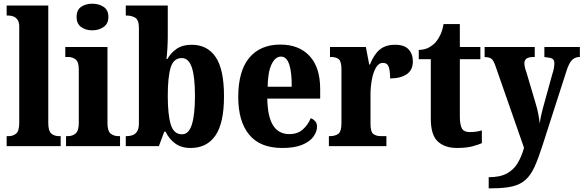

<svg xmlns="http://www.w3.org/2000/svg" viewBox="-20 -790 3155 1038"><path d="M16 0V-54H27Q51 -54 67.5 -68Q84 -82 84 -125V-646Q84 -672 73.5 -685Q63 -698 49.5 -702Q36 -706 27 -706H16V-760H241V-125Q241 -82 257.5 -68Q274 -54 299 -54H308V0Z M479 -626Q443 -626 418.5 -644Q394 -662 394 -698Q394 -736 418.5 -753Q443 -770 479 -770Q514 -770 540 -753Q566 -736 566 -698Q566 -662 540 -644Q514 -626 479 -626ZM337 0V-54H347Q372 -54 389 -68.5Q406 -83 406 -126V-415Q406 -455 389 -468.5Q372 -482 348 -482H333V-536H561V-125Q561 -82 578 -68Q595 -54 620 -54H629V0Z M1011 10Q960 10 927 -14.5Q894 -39 875 -78H868L839 0H660V-54H666Q681 -54 696 -59Q711 -64 721 -79Q731 -94 731 -124V-639Q731 -682 711.5 -694Q692 -706 664 -706H660V-760H887V-591Q887 -564 885 -529Q883 -494 880 -471H885Q903 -504 935 -526Q967 -548 1016 -548Q1101 -548 1146 -481.5Q1191 -415 1191 -270Q1191 -124 1144.5 -57Q1098 10 1011 10ZM964 -64Q1001 -64 1017.5 -117.5Q1034 -171 1034 -272Q1034 -375 1017 -425.5Q1000 -476 963 -476Q918 -476 902.5 -424.5Q887 -373 887 -271Q887 -171 903 -117.5Q919 -64 964 -64Z M1506 10Q1386 10 1327 -62Q1268 -134 1268 -265Q1268 -406 1327.5 -477.5Q1387 -549 1496 -549Q1596 -549 1653.5 -487.5Q1711 -426 1711 -308V-257H1425Q1427 -157 1457 -111Q1487 -65 1544 -65Q1589 -65 1617 -90Q1645 -115 1660 -151Q1674 -146 1684 -134.5Q1694 -123 1694 -106Q1694 -79 1675 -52Q1656 -25 1614.5 -7.5Q1573 10 1506 10ZM1557 -321Q1558 -397 1544 -440.5Q1530 -484 1499 -484Q1468 -484 1448 -442Q1428 -400 1427 -321Z M1758 0V-54H1762Q1792 -54 1809 -66.5Q1826 -79 1826 -126V-414Q1826 -458 1811.5 -470Q1797 -482 1768 -482H1764V-536H1958L1976 -441H1980Q2001 -495 2032.5 -521.5Q2064 -548 2116 -548Q2166 -548 2189 -523Q2212 -498 2212 -458Q2212 -411 2178.5 -388.5Q2145 -366 2089 -366Q2089 -407 2081.5 -428.5Q2074 -450 2050 -450Q2027 -450 2012 -423.5Q1997 -397 1990 -357.5Q1983 -318 1983 -279V-121Q1983 -77 1998.5 -65.5Q2014 -54 2039 -54H2069V0Z M2451 10Q2385 10 2347 -25Q2309 -60 2309 -148V-470H2244V-520Q2279 -521 2302 -535Q2325 -549 2338 -565Q2350 -579 2361 -602.5Q2372 -626 2378 -660H2466V-536H2577V-470H2466V-161Q2466 -116 2477 -96Q2488 -76 2519 -76Q2556 -76 2585 -85V-16Q2570 -9 2536 0.5Q2502 10 2451 10Z M2622 168Q2683 168 2720 148Q2757 128 2778.5 92Q2800 56 2813 9L2658 -435Q2648 -464 2636.5 -472.5Q2625 -481 2605 -481H2600V-536H2871V-482H2867Q2839 -482 2827 -473.5Q2815 -465 2815 -448Q2815 -438 2818 -425Q2821 -412 2826 -399L2874 -237Q2885 -202 2890.5 -172Q2896 -142 2898 -122Q2901 -145 2905.5 -166Q2910 -187 2915 -205L2967 -393Q2971 -403 2974 -419.5Q2977 -436 2977 -448Q2977 -467 2965 -473Q2953 -479 2927 -481L2923 -482V-536H3115V-482H3112Q3088 -481 3072.5 -465.5Q3057 -450 3044 -411L2913 -4Q2891 65 2870.5 110.5Q2850 156 2822 181.5Q2794 207 2751 217.5Q2708 228 2640 228H2622Z"/></svg>

Font: Noto Serif Tamil Condensed ExtraBold
Style: Italic
Weight: 800
Width: 3
Italic angle: -12°
Designer: Indian Type Foundry, Tom Grace, and the Monotype Design Team
Foundry: Monotype Imaging Inc.
Version: Version 2.003; ttfautohint (v1.8.4.7-5d5b)